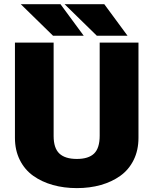

<svg xmlns="http://www.w3.org/2000/svg" viewBox="-20 -908 750 938"><path d="M603 -733.5H453L295.5 -887.5H489.5ZM389 -733.5H239L81.5 -887.5H275.5ZM53 -234.5V-700H242V-243.5Q242 -184.5 270 -158Q298 -131.5 355.5 -131.5Q412.5 -131.5 439.8 -158Q467 -184.5 467 -245V-700H656.5V-234.5Q656.5 -174 633 -126.5Q609.5 -79 568 -49.2Q526.5 -19.5 472.5 -4.2Q418.5 11 355.5 11Q292.5 11 238.2 -4.2Q184 -19.5 142.2 -49.2Q100.5 -79 76.8 -126.5Q53 -174 53 -234.5Z"/></svg>

Font: League Mono ExtraBold
Style: Regular
Weight: 800
Width: 6
Designer: Tyler Finck
Foundry: The League of Moveable Type / Tyler Finck
Version: Version 2.210